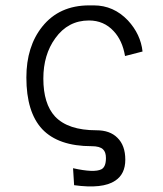

<svg xmlns="http://www.w3.org/2000/svg" viewBox="-20 -551 602 707"><path d="M325.2 -531.2H308.6Q198.2 -531.2 135.7 -453.1Q77.1 -379.9 77.1 -265.6Q77.1 -137.7 135.7 -75.2Q195.3 -12.7 317.4 -12.7Q347.7 -12.7 359.4 -1Q370.1 8.8 370.1 31.2Q370.1 63.5 353.5 72.3Q327.1 85.9 249 68.4L252.9 130.9Q358.4 145.5 404.3 114.3Q441.4 89.8 441.4 37.1Q441.4 -15.6 412.1 -43.9Q384.8 -71.3 335 -71.3Q230.5 -71.3 182.6 -122.1Q139.6 -168.9 139.6 -261.7Q139.6 -349.6 183.6 -410.2Q230.5 -475.6 307.6 -475.6Q362.3 -475.6 398.4 -436.5Q430.7 -402.3 440.4 -344.7L504.9 -361.3Q498 -424.8 451.2 -475.6Q398.4 -531.2 325.2 -531.2Z"/></svg>

Font: Dotum
Style: Regular
Weight: 400
Version: Version 2.21